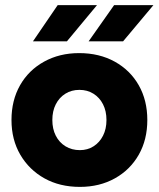

<svg xmlns="http://www.w3.org/2000/svg" viewBox="-20 -720 622 752"><path d="M293 12Q214 12 154 -21.5Q94 -55 59.5 -114Q25 -173 25 -250Q25 -327 58.5 -386Q92 -445 152.5 -478.5Q213 -512 290 -512Q369 -512 429.5 -478.5Q490 -445 523.5 -386Q557 -327 557 -250Q557 -173 523.5 -114Q490 -55 430 -21.5Q370 12 293 12ZM293 -132Q323 -132 346.5 -147Q370 -162 383.5 -188.5Q397 -215 397 -250Q397 -285 383.5 -311.5Q370 -338 346 -353Q322 -368 291 -368Q260 -368 236 -353Q212 -338 198.5 -311.5Q185 -285 185 -250Q185 -215 198.5 -188.5Q212 -162 236.5 -147Q261 -132 293 -132ZM327 -558 427 -700H581L462 -558ZM109 -558 206 -700H360L242 -558Z"/></svg>

Font: Figtree ExtraBold
Style: Regular
Weight: 800
Designer: Erik Kennedy
Foundry: Erik Kennedy
Version: Version 2.002